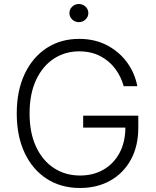

<svg xmlns="http://www.w3.org/2000/svg" viewBox="-20 -932 781 962"><path d="M599.8 -500Q586.6 -548.3 557 -587.9Q527.3 -627.5 481.9 -651.1Q436.4 -674.7 376.4 -674.7Q305.8 -674.7 249.5 -637.8Q193.2 -600.9 160.7 -531.2Q128.2 -461.6 128.2 -363.6Q128.2 -266 160.9 -196.4Q193.5 -126.8 250.5 -89.7Q307.5 -52.6 381 -52.6Q447.1 -52.6 498 -81.7Q549 -110.8 578.3 -164.6Q607.6 -218.4 608.3 -292.6H396.7V-352.3H672.9V-292.6Q672.9 -199.6 635.5 -131.6Q598 -63.6 532.1 -26.8Q466.3 9.9 381 9.9Q285.9 9.9 214.5 -36Q143.1 -82 103.5 -166Q63.9 -250 63.9 -363.6Q63.9 -477.6 103.7 -561.6Q143.5 -645.6 214 -691.4Q284.4 -737.2 376.4 -737.2Q456 -737.2 517.4 -704.5Q578.8 -671.9 617.5 -618.1Q656.2 -564.3 668 -500ZM375 -821Q355.5 -821 341.6 -834.5Q327.8 -848 327.8 -866.5Q327.8 -885.3 341.6 -898.6Q355.5 -911.9 375 -911.9Q394.5 -911.9 408.6 -898.6Q422.6 -885.3 422.6 -866.5Q422.6 -848 408.6 -834.5Q394.5 -821 375 -821Z"/></svg>

Font: Inter UI Light
Style: Regular
Weight: 300
Designer: Rasmus Andersson
Foundry: rsms
Version: 3.2;8d6f07862